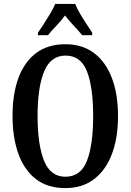

<svg xmlns="http://www.w3.org/2000/svg" viewBox="-20 -951 668 981"><path d="M314 10Q223 10 163.5 -36Q104 -82 74 -165Q44 -248 44 -359Q44 -470 74 -552Q104 -634 164 -679.5Q224 -725 315 -725Q401 -725 461 -679.5Q521 -634 552 -551.5Q583 -469 583 -358Q583 -247 552 -164.5Q521 -82 461 -36Q401 10 314 10ZM314 -48Q393 -48 424.5 -130Q456 -212 456 -358Q456 -505 424.5 -586Q393 -667 315 -667Q239 -667 205.5 -586Q172 -505 172 -358Q172 -212 205 -130Q238 -48 314 -48ZM174 -784Q187 -803 204 -829Q221 -855 237 -882Q253 -909 262 -931H364Q373 -909 388.5 -882Q404 -855 421.5 -829Q439 -803 451 -784V-771H400Q384 -791 357.5 -819Q331 -847 312 -872Q294 -846 268.5 -820Q243 -794 225 -771H174Z"/></svg>

Font: Noto Serif Georgian ExtraCondensed SemiBold
Style: Regular
Weight: 600
Width: 2
Designer: Monotype Design Team, Akaki Razmadze
Foundry: Google LLC
Version: Version 2.003; ttfautohint (v1.8.4.7-5d5b)